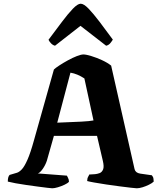

<svg xmlns="http://www.w3.org/2000/svg" viewBox="-20 -1013 864 1033"><path d="M261 0Q257 0 235.5 -2.5Q214 -5 184.5 -9Q155 -13 123 -17.5Q91 -22 64 -27Q37 -32 22 -36Q22 -63 32 -72L49 -77Q59 -80 71 -83.5Q83 -87 97 -101.5Q111 -116 127.5 -153Q144 -190 163 -259L270 -639Q278 -647 298.5 -660.5Q319 -674 344.5 -688Q370 -702 393 -711Q416 -720 429 -720Q443 -720 471 -711.5Q499 -703 528.5 -689.5Q558 -676 578 -660L704 -103Q709 -83 734 -79L797 -70Q801 -64 803.5 -60Q806 -56 807 -36Q799 -28 782 -19.5Q765 -11 747 -5.5Q729 0 716 0Q710 0 684.5 -3Q659 -6 623.5 -10.5Q588 -15 551.5 -20.5Q515 -26 487 -31Q459 -36 449 -39Q449 -53 454.5 -62.5Q460 -72 460 -74L492 -76Q503 -77 515.5 -81.5Q528 -86 534.5 -101Q541 -116 533 -149L502 -282H270L232 -148Q224 -124 209 -103Q194 -82 183 -80L340 -68Q341 -65 346 -56Q351 -47 351 -35Q344 -27 327 -19Q310 -11 291.5 -5.5Q273 0 261 0ZM288 -353Q369 -356 416.5 -358.5Q464 -361 483 -365L434 -591Q396 -616 359 -622ZM276 -767Q264 -770 254.5 -780Q245 -790 241 -799Q280 -851 313 -895Q346 -939 372 -966Q398 -993 414 -993Q431 -993 456.5 -966.5Q482 -940 515.5 -896Q549 -852 587 -800Q584 -794 574.5 -782Q565 -770 551 -767L413 -874Z"/></svg>

Font: Texturina ExtraBold
Style: Regular
Weight: 800
Designer: Guillermo Torres Carreño
Foundry: Omnibus-Type
Version: Version 1.002; ttfautohint (v1.8.3)